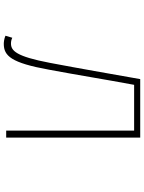

<svg xmlns="http://www.w3.org/2000/svg" viewBox="110 -876 779 1040"><g transform="rotate(90 500.0 -356.5)"><path d="M218 13C283 13 321 -27 358 -232C387 -386 411 -538 440 -693H688V0H726V-726H409C378 -551 352 -400 321 -237C286 -53 255 -26 216 -26C205 -26 196 -28 185 -33L174 4C191 11 207 13 218 13Z"/></g></svg>

Font: Harano Aji Gothic CN ExtraLight
Style: Regular
Weight: 250
Foundry: Masamichi Hosoda
Version: HaranoAjiGothicCN-ExtraLight version 20230610;ttx 4.39.4